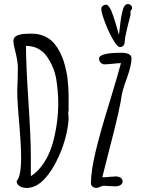

<svg xmlns="http://www.w3.org/2000/svg" viewBox="-20 -924 711 946"><path d="M62 -32Q84 -54 84 -149Q84 -206 75 -315Q65 -419 65 -479L67 -534Q68 -558 68 -589Q68 -617 58 -660Q46 -705 46 -723Q46 -758 123 -758H138Q192 -758 232 -725Q264 -697 286 -644Q301 -608 312 -544Q318 -488 318 -456V-424V-377Q316 -373 316 -369Q316 -361 317 -357Q318 -353 318 -347Q318 -315 308.5 -270.5Q299 -226 281 -180Q236 -70 180 -24Q147 2 111 2Q91 2 76.5 -7Q62 -16 62 -32ZM240 -219Q267 -317 267 -417Q267 -471 257 -535Q246 -597 210 -647Q193 -671 167 -684.5Q141 -698 108 -698V-697Q108 -607 120 -425Q132 -244 132 -151V-56Q169 -79 197 -122.5Q225 -166 240 -219ZM428 -21Q428 -81 451.5 -179Q475 -277 520 -421Q565 -570 576 -613Q564 -613 537 -610Q510 -607 494 -607Q484 -607 476 -615.5Q468 -624 468 -635Q468 -664 578 -664Q628 -664 628 -636Q628 -604 606 -541Q585 -485 580 -456Q570 -385 528 -224L484 -51H502L523 -53Q532 -54 544 -54V-55Q584 -55 584 -30Q584 -19 574 -12.5Q564 -6 549 -6Q533 -6 520 -7L490 -9Q484 -9 473 -3Q460 2 455 2Q444 2 436 -4.5Q428 -11 428 -21ZM479 -881Q479 -889 486.5 -895Q494 -901 503 -901Q514 -901 528 -872Q538 -849 553 -798L566 -752Q569 -776 570 -785Q571 -794 574 -818.5Q577 -843 582 -863Q590 -904 610 -904Q619 -904 625 -898Q631 -892 631 -883Q631 -880 627 -875L623 -868V-850L609 -795Q595 -737 595 -724Q595 -692 570 -692Q558 -692 536 -730.5Q514 -769 496.5 -816Q479 -863 479 -881Z"/></svg>

Font: Amatic SC
Style: Bold
Weight: 700
Designer: Multiple Designers
Foundry: Vernon Adams
Version: Version 2.505